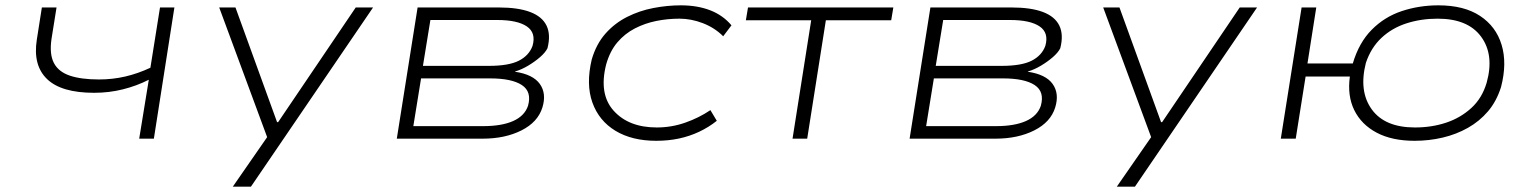

<svg xmlns="http://www.w3.org/2000/svg" viewBox="-20 -520 5737 720"><path d="M502 0 538 -221Q493 -198 441 -185Q389 -172 333 -172Q210 -172 156.5 -223.5Q103 -275 118 -371L137 -492H192L173 -373Q165 -317 182 -284Q199 -251 241.5 -236.5Q284 -222 351 -222Q402 -222 449.5 -233Q497 -244 544 -266L580 -492H634L557 0Z M853 180 991 -19 995 30 802 -492H863L1019 -62H1023L1314 -492H1379L921 180Z M1468 0 1546 -492H1850Q1923 -492 1968 -475Q2013 -458 2029.5 -424Q2046 -390 2033 -339Q2025 -323 2005.5 -306Q1986 -289 1961 -274Q1936 -259 1912 -252L1911 -251Q1979 -241 2004.5 -205Q2030 -169 2014 -117Q1997 -62 1935.5 -31Q1874 0 1790 0ZM1530 -47H1792Q1861 -47 1904 -66Q1947 -85 1960 -123Q1975 -176 1937 -201Q1899 -226 1818 -226H1559ZM1566 -273H1813Q1888 -273 1926 -292.5Q1964 -312 1977 -348Q1991 -397 1955.5 -421Q1920 -445 1845 -445H1594Z M2441 8Q2350 8 2288 -29.5Q2226 -67 2201.5 -135.5Q2177 -204 2199 -297Q2216 -355 2250.5 -394Q2285 -433 2331.5 -456.5Q2378 -480 2430.5 -490Q2483 -500 2533 -500Q2595 -500 2643 -481.5Q2691 -463 2723 -425L2692 -384Q2660 -416 2616 -433Q2572 -450 2528 -450Q2484 -450 2441.5 -441.5Q2399 -433 2361 -413.5Q2323 -394 2295 -361Q2267 -328 2253 -278Q2225 -167 2281.5 -104.5Q2338 -42 2443 -42Q2498 -42 2549.5 -60Q2601 -78 2644 -107L2668 -67Q2638 -43 2602 -26Q2566 -9 2526 -0.5Q2486 8 2441 8Z M2952 0 3022 -444H2777L2785 -492H3330L3322 -444H3077L3007 0Z M3391 0 3469 -492H3773Q3846 -492 3891 -475Q3936 -458 3952.5 -424Q3969 -390 3956 -339Q3948 -323 3928.5 -306Q3909 -289 3884 -274Q3859 -259 3835 -252L3834 -251Q3902 -241 3927.5 -205Q3953 -169 3937 -117Q3920 -62 3858.5 -31Q3797 0 3713 0ZM3453 -47H3715Q3784 -47 3827 -66Q3870 -85 3883 -123Q3898 -176 3860 -201Q3822 -226 3741 -226H3482ZM3489 -273H3736Q3811 -273 3849 -292.5Q3887 -312 3900 -348Q3914 -397 3878.5 -421Q3843 -445 3768 -445H3517Z M4168 180 4306 -19 4310 30 4117 -492H4178L4334 -62H4338L4629 -492H4694L4236 180Z M5285 8Q5200 8 5142.5 -22.5Q5085 -53 5058.5 -107Q5032 -161 5042 -233H4876L4839 0H4783L4861 -492H4916L4883 -282H5053Q5076 -360 5124 -408.5Q5172 -457 5237 -478.5Q5302 -500 5374 -500Q5470 -500 5530 -460.5Q5590 -421 5611 -352Q5632 -283 5609 -194Q5592 -140 5560 -102.5Q5528 -65 5484.5 -40.5Q5441 -16 5390 -4Q5339 8 5285 8ZM5286 -42Q5349 -42 5403 -60Q5457 -78 5497.5 -115Q5538 -152 5555 -210Q5584 -314 5534.5 -382Q5485 -450 5371 -450Q5309 -450 5254.5 -432.5Q5200 -415 5160.5 -378Q5121 -341 5102 -284Q5075 -178 5124 -110Q5173 -42 5286 -42Z"/></svg>

Font: Nunito Sans 7pt Expanded ExtraLight
Style: Italic
Weight: 250
Width: 7
Italic angle: -9°
Designer: Vernon Adams
Foundry: Vernon Adams
Version: Version 3.101;gftools[0.9.27]